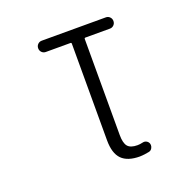

<svg xmlns="http://www.w3.org/2000/svg" viewBox="-160 -923 1320 1297"><g transform="rotate(-20 500.0 -274.0)"><path d="M457 -666Q457 -673.8 450.2 -673.8H272.5Q255.9 -673.8 244.1 -685.5Q232.4 -697.3 232.4 -714.4Q232.4 -731.4 244.1 -743.2Q255.9 -754.9 272.5 -754.9H733.4Q750 -754.9 761.7 -743.2Q773.4 -731.4 773.4 -714.4Q773.4 -697.3 761.7 -685.5Q750 -673.8 733.4 -673.8H557.6Q549.8 -673.8 549.8 -666V24.4Q549.8 82 569.8 106Q589.8 129.9 639.6 129.9Q657.2 129.9 677.7 125Q693.4 121.1 706.5 128.9Q719.7 136.7 723.6 151.4Q724.6 156.2 724.6 161.1Q724.6 171.9 718.8 181.6Q710.9 196.3 694.3 199.2Q661.1 206.1 628.9 207Q541 207 499 164.6Q457 122.1 457 28.3Z"/></g></svg>

Font: Rounded Mgen+ 1m regular
Style: Regular
Weight: 400
Designer: [Source Han Sans]
Ryoko NISHIZUKA  (kana & ideographs); Paul D. Hunt (Latin, Greek & Cyrillic); Wenlong ZHANG  (bopomofo
Version: Version 1.059.20150602